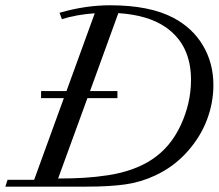

<svg xmlns="http://www.w3.org/2000/svg" viewBox="-36 -696 816 716"><path d="M-16.1 0 -7.8 -25.4H91.3L202.1 -330.1H117.2V-356.4H211.9L317.4 -646.5Q248 -641.6 194.8 -624.5L186 -648.4Q282.7 -676.3 374.5 -676.3Q521.5 -676.3 609.9 -629.9Q681.6 -592.3 720.7 -526.6Q759.8 -460.9 759.8 -378.4Q759.8 -313 735.8 -249.3Q711.9 -185.5 661.9 -129.6Q611.8 -73.7 542.5 -41.5Q489.3 -16.6 430.9 -8.3Q372.6 0 286.6 0ZM401.9 -330.1H290L180.7 -30.3Q234.9 -30.3 277.8 -33Q320.8 -35.6 367.7 -42.7Q414.6 -49.8 455.8 -64.5Q497.1 -79.1 530.3 -101.1Q599.6 -146.5 637.9 -229Q676.3 -311.5 676.3 -398.4Q676.3 -530.3 580.1 -595.7Q514.6 -640.1 405.3 -647L299.8 -356.4H401.9Z"/></svg>

Font: Elstob
Style: Italic
Weight: 400
Italic angle: -20°
Designer: Peter S. Baker
Version: Version 1.015